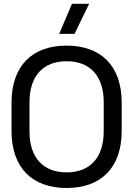

<svg xmlns="http://www.w3.org/2000/svg" viewBox="-20 -948 682 983"><path d="M321 14.5C494.5 14.5 603 -86.5 603 -277.5V-422.5C603 -613.5 494.5 -714.5 321 -714.5C147.5 -714.5 39 -613.5 39 -422.5V-277.5C39 -86.5 147.5 14.5 321 14.5ZM321 -65.5C200 -65.5 131 -142 131 -275V-425C131 -558 200 -634.5 321 -634.5C442 -634.5 511 -558 511 -425V-275C511 -142 442 -65.5 321 -65.5ZM348.5 -928.5 283 -774.5H361.5L436.5 -928.5Z"/></svg>

Font: MCL Standard
Style: Regular
Weight: 400
Designer: Květoslav Bartoš
Foundry: Florian Karsten
Version: Version 1.001;Glyphs 3.2.3 (3260)